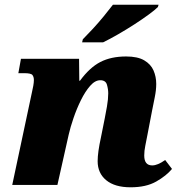

<svg xmlns="http://www.w3.org/2000/svg" viewBox="-20 -786 766 816"><path d="M535 10Q468 10 431.5 -20Q395 -50 395 -101Q395 -120 398.5 -145Q402 -170 409 -202L425 -282Q429 -301 434.5 -333Q440 -365 440 -389Q440 -407 434.5 -426Q429 -445 406 -445Q384 -445 363 -421Q342 -397 324 -360.5Q306 -324 292.5 -284.5Q279 -245 272 -214L224 0H32L116 -395Q119 -407 121.5 -421.5Q124 -436 124 -446Q124 -459 118 -467Q112 -475 83 -475H58L69 -536H316L317 -443H320Q361 -499 406.5 -522.5Q452 -546 516 -546Q565 -546 593 -529.5Q621 -513 632.5 -486.5Q644 -460 644 -429Q644 -403 637.5 -371.5Q631 -340 626 -314L607 -215Q602 -188 597.5 -166.5Q593 -145 593 -125Q593 -83 627 -83Q650 -83 682 -106L711 -68Q687 -39 644 -14.5Q601 10 535 10ZM329 -606 332 -619Q351 -638 375 -664Q399 -690 421.5 -717.5Q444 -745 460 -766H654L651 -756Q639 -744 612.5 -724.5Q586 -705 552 -683Q518 -661 482.5 -640.5Q447 -620 418 -606Z"/></svg>

Font: Noto Serif Black
Style: Italic
Weight: 900
Italic angle: -12°
Designer: Monotype Design Team
Foundry: Monotype Imaging Inc.
Version: Version 2.013